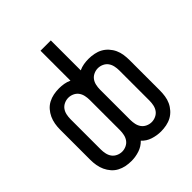

<svg xmlns="http://www.w3.org/2000/svg" viewBox="-204 -864 1002 1002"><g transform="rotate(-45 297.0 -363.5)"><path d="M188 8Q167 8 147 4Q127 0 109 -9.5Q91 -19 77.5 -34.5Q64 -50 55.5 -68.5Q47 -87 43.5 -107.5Q40 -128 40 -148V-372Q40 -392 43.5 -412.5Q47 -433 55.5 -451.5Q64 -470 77.5 -485.5Q91 -501 109 -510.5Q127 -520 147 -524Q167 -528 188 -528Q206 -528 224 -525Q242 -522 259 -514V-735H335V-514Q352 -522 370 -525Q388 -528 406 -528Q426 -528 446.5 -524Q467 -520 484.5 -510.5Q502 -501 516 -485.5Q530 -470 538.5 -451.5Q547 -433 550 -412.5Q553 -392 553 -372V-148Q553 -128 550 -107.5Q547 -87 538.5 -68.5Q530 -50 516 -34.5Q502 -19 484.5 -9.5Q467 0 446.5 4Q426 8 406 8Q376 8 346.5 -1.5Q317 -11 297 -33Q276 -11 247 -1.5Q218 8 188 8ZM188 -61Q204 -61 219 -68Q234 -75 243 -87.5Q252 -100 255.5 -116Q259 -132 259 -148V-372Q259 -388 255.5 -404Q252 -420 243 -432.5Q234 -445 219 -452Q204 -459 188 -459Q172 -459 157 -452Q142 -445 133 -432.5Q124 -420 120.5 -404Q117 -388 117 -372V-148Q117 -132 120.5 -116Q124 -100 133 -87.5Q142 -75 157 -68Q172 -61 188 -61ZM406 -61Q422 -61 437 -68Q452 -75 461 -87.5Q470 -100 473.5 -116Q477 -132 477 -148V-372Q477 -388 473.5 -404Q470 -420 461 -432.5Q452 -445 437 -452Q422 -459 406 -459Q390 -459 375 -452Q360 -445 351 -432.5Q342 -420 338.5 -404Q335 -388 335 -372V-148Q335 -132 338.5 -116Q342 -100 351 -87.5Q360 -75 375 -68Q390 -61 406 -61Z"/></g></svg>

Font: Iosevka QP
Style: Regular
Weight: 400
Designer: Belleve Invis
Foundry: Belleve Invis
Version: Version 20.0.0; ttfautohint (v1.8.4)